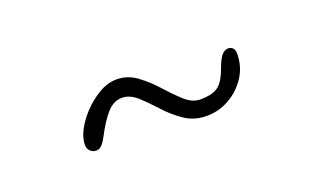

<svg xmlns="http://www.w3.org/2000/svg" viewBox="-29 -690 570 331"><g transform="rotate(-20 255.5 -524.0)"><path d="M112.5 -476.5Q106 -476.5 101.5 -481Q97 -485.5 97 -492Q97 -509.5 111 -530Q125 -550.5 145.8 -565.2Q166.5 -580 186.5 -580Q207 -580 223.8 -567.5Q240.5 -555 254.8 -539Q269 -523 282.8 -510.5Q296.5 -498 311.5 -498Q331 -498 342.2 -504.8Q353.5 -511.5 362 -534.5Q369 -553.5 374.5 -559Q380 -564.5 386.5 -564.5Q390.5 -564.5 394 -561.2Q397.5 -558 397.5 -550.5Q397.5 -527 385.2 -508.2Q373 -489.5 353.5 -478.5Q334 -467.5 312 -467.5Q289 -467.5 271.5 -479.5Q254 -491.5 239.8 -507.2Q225.5 -523 212.2 -535Q199 -547 184.5 -547Q168.5 -547 156 -532.2Q143.5 -517.5 131.5 -494Q127 -485.5 122.5 -481Q118 -476.5 112.5 -476.5Z"/></g></svg>

Font: Gluten Thin Thin
Style: Regular
Weight: 250
Version: Version 1.300